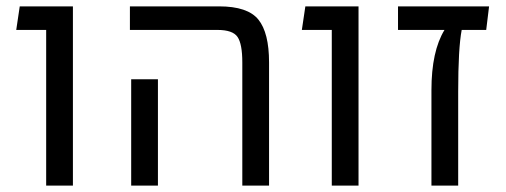

<svg xmlns="http://www.w3.org/2000/svg" viewBox="-20 -583 1588 603"><path d="M125 0V-489H31L42 -563H209V0Z M741 0V-387Q741 -445 726 -467Q711 -489 663 -489H388V-563H668Q758 -563 791.5 -521.5Q825 -480 825 -387V0ZM392 0V-334H476V0Z M1022 0V-489H928L939 -563H1106V0Z M1516 -563 1507 -489H1430Q1419 -431 1419 -295V0H1335V-300Q1335 -422 1376 -489H1230V-563Z"/></svg>

Font: FiraGO Book
Style: Regular
Weight: 350
Designer: bBox Type
Foundry: bBox Type GmbH
Version: Version 1.001;PS 001.001;hotconv 1.0.88;makeotf.lib2.5.64775